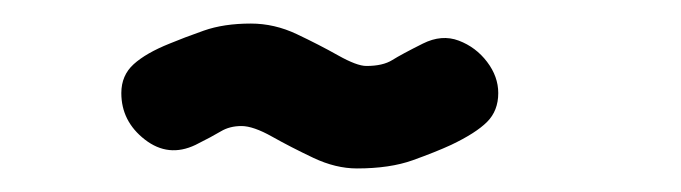

<svg xmlns="http://www.w3.org/2000/svg" viewBox="-20 -282 578 163"><path d="M283 -139Q265 -139 246 -148Q227 -157 211 -166Q195 -175 185 -175Q175 -175 167.5 -170.5Q160 -166 146 -159Q123 -148 103 -163.5Q83 -179 83 -203Q83 -218 93.5 -227.5Q104 -237 124 -245Q136 -250 153 -256Q170 -262 193 -262Q213 -262 232 -253Q251 -244 267 -235Q283 -226 291 -226Q305 -226 313 -231Q321 -236 339 -245Q355 -253 369.5 -247.5Q384 -242 393.5 -229.5Q403 -217 403 -203Q403 -188 393.5 -178.5Q384 -169 363 -159Q350 -153 330.5 -146Q311 -139 283 -139Z"/></svg>

Font: Edu QLD Beginners
Style: Regular
Weight: 400
Designer: Tina and Corey Anderson
Foundry: Google for Education
Version: Version 1.001